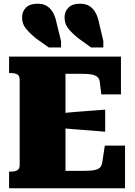

<svg xmlns="http://www.w3.org/2000/svg" viewBox="-20 -1015 730 1035"><path d="M515 -887 537 -794V-759H471L403 -808Q366 -838 347 -862.5Q328 -887 328 -921Q328 -953 349 -974Q370 -995 411 -995Q443 -995 463.5 -981.5Q484 -968 496.5 -944Q509 -920 515 -887ZM286 -887 309 -794V-759H243L174 -808Q138 -838 118.5 -862.5Q99 -887 99 -921Q99 -953 120 -974Q141 -995 183 -995Q214 -995 234.5 -981.5Q255 -968 267.5 -944Q280 -920 286 -887ZM654 -230V0H29V-90H40Q60 -90 73 -97Q86 -104 86 -126V-585Q86 -607 73 -614Q60 -621 40 -621H29V-710H632V-506H526L518 -573Q516 -591 504.5 -600.5Q493 -610 473.5 -613.5Q454 -617 428 -617H333V-94H421Q450 -94 470 -95.5Q490 -97 503 -102Q516 -107 522.5 -116Q529 -125 531 -138L545 -230ZM312 -405Q351 -409 390.5 -412Q430 -415 469 -418Q508 -421 547 -424V-305Q508 -309 469 -311.5Q430 -314 390.5 -317.5Q351 -321 312 -324Z"/></svg>

Font: Roboto Serif 20pt Black
Style: Regular
Weight: 900
Version: Version 1.008